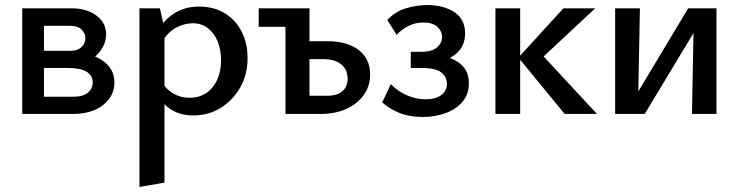

<svg xmlns="http://www.w3.org/2000/svg" viewBox="-20 -451 2924 760"><path d="M68 0V-418H264Q323 -418 361.5 -389.5Q400 -361 400 -315Q400 -283 380.5 -254Q361 -225 327.5 -207Q294 -189 251 -189L267 -243Q341 -243 387 -210.5Q433 -178 433 -125Q433 -71 388.5 -35.5Q344 0 267 0ZM154 -68H270Q308 -68 327.5 -84Q347 -100 347 -125Q347 -152 323 -167Q299 -182 247 -182H128V-250H262Q287 -250 302.5 -264.5Q318 -279 318 -300Q318 -318 303.5 -333.5Q289 -349 253 -349H154Z M745 6Q691 6 652.5 -20.5Q614 -47 596 -96L620 -127Q639 -96 667.5 -80Q696 -64 729 -64Q768 -64 796 -82.5Q824 -101 839.5 -134.5Q855 -168 855 -212Q855 -253 842 -286Q829 -319 803.5 -339Q778 -359 743 -359Q712 -359 679 -342.5Q646 -326 621 -285L587 -303Q621 -365 665 -395Q709 -425 768 -425Q827 -425 870 -398.5Q913 -372 936.5 -326Q960 -280 960 -221Q960 -156 931 -105Q902 -54 853.5 -24Q805 6 745 6ZM532 289V-418H613L631 -339V272Z M1110 0V-418H1205V-72H1277Q1314 -72 1335 -90Q1356 -108 1356 -139Q1356 -176 1330.5 -196.5Q1305 -217 1258 -217H1179V-288H1275Q1315 -288 1346.5 -279Q1378 -270 1400 -253Q1422 -236 1433.5 -212Q1445 -188 1445 -157Q1445 -110 1420 -75Q1395 -40 1351 -20Q1307 0 1249 0ZM1004 -345V-418H1157V-345Z M1654 12Q1598 12 1557.5 -5.5Q1517 -23 1493 -46L1527 -118Q1555 -89 1591.5 -73.5Q1628 -58 1664 -58Q1704 -58 1726.5 -74.5Q1749 -91 1749 -119Q1749 -146 1727 -164Q1705 -182 1647 -182H1606V-246H1647Q1690 -246 1710 -263.5Q1730 -281 1730 -305Q1730 -327 1711.5 -344.5Q1693 -362 1655 -362Q1624 -362 1596.5 -348Q1569 -334 1550 -313L1513 -372Q1545 -406 1588 -418.5Q1631 -431 1670 -431Q1736 -431 1778.5 -403Q1821 -375 1821 -319Q1821 -280 1800.5 -254Q1780 -228 1747 -215Q1714 -202 1676 -202V-234Q1748 -234 1792 -206Q1836 -178 1836 -121Q1836 -78 1811 -48.5Q1786 -19 1744.5 -3.5Q1703 12 1654 12Z M2215 0 2032 -223 2210 -418H2336L2099 -197V-263L2343 0ZM1941 0V-418H2039V0Z M2719 0 2727 -418H2816V0ZM2415 0V-418H2513L2505 0ZM2479 0V-43L2704 -418H2757V-373L2532 0Z"/></svg>

Font: Ysabeau Office SemiBold
Style: Regular
Weight: 600
Designer: Christian Thalmann (Catharsis Fonts)
Version: Version 2.001;gftools[0.9.30]; featfreeze: tnum,lnum,ss02